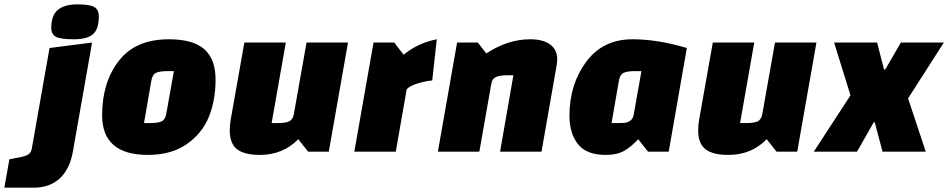

<svg xmlns="http://www.w3.org/2000/svg" viewBox="-133 -695 4346 880"><path d="M-113 165 -90 35 -38 25Q-16 21 -3 12.5Q10 4 13 -15L94 -475L289 -500L201 0Q187 80 141 122.5Q95 165 24 165ZM102 -567Q102 -625 132.5 -650Q163 -675 221 -675Q279 -675 299.5 -662.5Q320 -650 320 -621Q320 -562 293.5 -538.5Q267 -515 205.5 -515Q144 -515 123 -526.5Q102 -538 102 -567Z M335 -167Q335 -317 411.5 -416Q488 -515 641 -515Q752 -515 803.5 -469.5Q855 -424 855 -330Q855 -236 824.5 -160Q794 -84 723 -34.5Q652 15 545 15Q335 15 335 -167ZM561 -327 527 -131H556Q590 -131 607 -138.5Q624 -146 629 -173L664 -369H634Q600 -369 583 -361.5Q566 -354 561 -327Z M1177 -500 1112 -131H1141Q1175 -131 1192 -138.5Q1209 -146 1214 -173L1272 -500H1462L1374 0H1279L1234 -57Q1164 15 1058 15Q987 15 953.5 -11Q920 -37 920 -97Q920 -125 925 -150L987 -500Z M1579 -500H1674L1717 -444Q1782 -498 1869 -515L1848 -326Q1825 -325 1786 -314Q1747 -303 1731 -286L1681 0H1491Z M2057 -500 2096 -450Q2194 -515 2297 -515Q2356 -515 2388.5 -491Q2421 -467 2421 -423Q2421 -416 2419 -400L2349 0H2159L2220 -350H2191Q2159 -350 2141 -342.5Q2123 -335 2119 -312L2064 0H1874L1962 -500Z M3015 -475 2932 0H2837L2792 -57Q2760 -22 2727.5 -3.5Q2695 15 2644 15Q2554 15 2515.5 -35Q2477 -85 2477 -165Q2477 -308 2553.5 -411.5Q2630 -515 2766 -515Q2881 -515 3015 -475ZM2704 -327 2670 -131H2699Q2721 -131 2733 -132.5Q2745 -134 2756.5 -142.5Q2768 -151 2771 -167L2807 -369H2777Q2743 -369 2726 -361.5Q2709 -354 2704 -327Z M3324 -500 3259 -131H3288Q3322 -131 3339 -138.5Q3356 -146 3361 -173L3419 -500H3609L3521 0H3426L3381 -57Q3311 15 3205 15Q3134 15 3100.5 -11Q3067 -37 3067 -97Q3067 -125 3072 -150L3134 -500Z M3887 -500 3919 -376H3924L3996 -500H4193L4029 -244L4110 0H3912L3876 -135H3872L3795 0H3597L3765 -258L3690 -500Z"/></svg>

Font: Changa One
Style: Italic
Weight: 400
Italic angle: -12°
Designer: Eduardo Rodriguez Tunni
Foundry: Eduardo Rodriguez Tunni
Version: Version 1.003